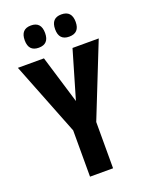

<svg xmlns="http://www.w3.org/2000/svg" viewBox="-167 -997 833 1080"><g transform="rotate(-20 250.0 -456.5)"><path d="M218 -846Q218 -913 157 -913Q96 -913 96 -846Q96 -780 157 -780Q218 -780 218 -846ZM401 -846Q401 -913 339 -913Q278 -913 278 -846Q278 -780 339 -780Q401 -780 401 -846ZM317 0V-277L491 -714H334L250 -427L163 -714H7L179 -277V0Z"/></g></svg>

Font: Noto Sans Mono UI Condensed ExtraBold
Style: Regular
Weight: 800
Width: 3
Designer: Monotype Design team
Foundry: Monotype Imaging Inc.
Version: 1.000